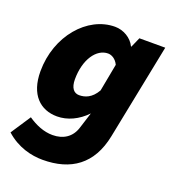

<svg xmlns="http://www.w3.org/2000/svg" viewBox="-136 -612 818 907"><g transform="rotate(20 273.0 -158.0)"><path d="M180 196C322 196 418 130 448 -20L544 -500H414L392 -450H390C372 -488 330 -512 288 -512C150 -512 28 -372 28 -194C28 -76 90 -20 174 -20C226 -20 278 -44 320 -88L294 -6C278 44 238 70 184 70C140 70 98 52 60 26L-6 126C54 180 124 196 180 196ZM238 -150C212 -150 194 -170 194 -214C194 -314 242 -382 300 -382C318 -382 340 -370 352 -344L326 -206C300 -160 266 -150 238 -150Z"/></g></svg>

Font: Source Sans Pro Black
Style: Italic
Weight: 900
Italic angle: -11°
Designer: Paul D. Hunt
Foundry: Adobe Systems Incorporated
Version: Version 3.006;hotconv 1.0.111;makeotfexe 2.5.65597